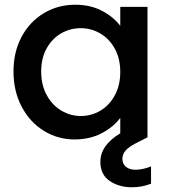

<svg xmlns="http://www.w3.org/2000/svg" viewBox="-20 -580 718 811"><path d="M552 137Q582 137 618 123V196Q580 211 537 211Q483 211 443.5 184.5Q404 158 404 103Q404 34 488 -17V-82Q459 -43 409 -17Q359 9 295 9Q224 9 165 -27.5Q106 -64 71.5 -129.5Q37 -195 37 -278Q37 -361 71.5 -425Q106 -489 165.5 -524.5Q225 -560 297 -560Q362 -560 410.5 -534.5Q459 -509 488 -471V-551H603V0L554 25Q523 41 510 56.5Q497 72 497 91Q497 112 512 124.5Q527 137 552 137ZM321 -90Q365 -90 403 -112Q441 -134 464.5 -176.5Q488 -219 488 -276Q488 -333 464.5 -375Q441 -417 403 -439Q365 -461 321 -461Q277 -461 239 -439.5Q201 -418 177.5 -376.5Q154 -335 154 -278Q154 -221 177.5 -178Q201 -135 239.5 -112.5Q278 -90 321 -90Z"/></svg>

Font: Poppins Cyr Med
Style: Regular
Weight: 500
Designer: Ninad Kale (Devanagari), Jonny Pinhorn (Latin)
Foundry: Indian Type Foundry
Version: 4.004